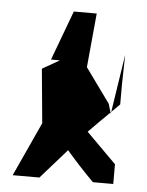

<svg xmlns="http://www.w3.org/2000/svg" viewBox="-44 -752 460 601"><g transform="rotate(5 186.0 -451.5)"><path d="M18 -188H102L184 -281C210 -251 239 -219 270 -188H334V-250L240 -344C261 -366 284 -388 306 -410L298 -437L220 -545L236 -715H164L106 -559H134L80 -528L96 -358ZM306 -410V-406L308 -412ZM308 -412 334 -438V-500L336 -594Z"/></g></svg>

Font: bitstorm
Style: sucn
Weight: 400
Version: Version 0.2